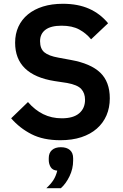

<svg xmlns="http://www.w3.org/2000/svg" viewBox="-20 -730 651 1016"><path d="M299 12Q209 12 146.5 -20Q84 -52 39 -104L128 -190Q164 -148 208.5 -126Q253 -104 307 -104Q368 -104 399 -130.5Q430 -157 430 -202Q430 -237 410 -259Q390 -281 335 -291L269 -301Q60 -334 60 -504Q60 -551 77.5 -589Q95 -627 128 -654Q161 -681 207.5 -695.5Q254 -710 313 -710Q392 -710 451 -684Q510 -658 552 -607L462 -522Q436 -554 399 -574Q362 -594 306 -594Q249 -594 220.5 -572.5Q192 -551 192 -512Q192 -472 215 -453Q238 -434 289 -425L354 -413Q460 -394 510.5 -345.5Q561 -297 561 -210Q561 -160 543.5 -119.5Q526 -79 492.5 -49.5Q459 -20 410.5 -4Q362 12 299 12ZM302 49Q333 49 350 64Q367 79 367 107V120Q367 163 348 202.5Q329 242 302 266H225Q249 244 262.5 223Q276 202 283 173Q258 171 248 154Q238 137 238 117V107Q238 79 255 64Q272 49 302 49Z"/></svg>

Font: IBM Plex Sans SmBld
Style: Regular
Weight: 600
Designer: Mike Abbink, Paul van der Laan, Pieter van Rosmalen
Foundry: Bold Monday
Version: Version 3.005